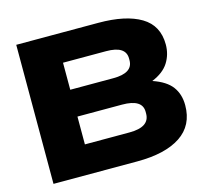

<svg xmlns="http://www.w3.org/2000/svg" viewBox="-102 -828 1024 947"><g transform="rotate(-15 409.5 -355.0)"><path d="M58 0V-710H477Q617 -710 694 -664Q771 -618 771 -521Q771 -470 745 -429Q719 -388 660 -364Q728 -341 757 -302Q786 -263 786 -207Q786 -104 707.5 -52Q629 0 486 0ZM478 -565H258V-427H478Q578 -427 578 -492V-501Q578 -565 478 -565ZM258 -148H486Q589 -148 589 -217V-226Q589 -290 486 -290H258Z"/></g></svg>

Font: Special Gothic Extended Bold
Style: Regular
Weight: 700
Width: 7
Designer: Alistair McCready
Foundry: Monolith
Version: Version 1.000; ttfautohint (v1.8.4.7-5d5b)